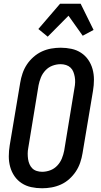

<svg xmlns="http://www.w3.org/2000/svg" viewBox="-20 -998 540 1026"><path d="M205 8Q175 8 147 2Q119 -4 96 -19Q73 -34 57.5 -56.5Q42 -79 34.5 -106Q27 -133 27 -162.5Q27 -192 32 -222L88 -556Q92 -581 100.5 -606Q109 -631 123.5 -653Q138 -675 159 -693.5Q180 -712 204 -723Q228 -734 253.5 -738.5Q279 -743 304 -743Q334 -743 362 -737Q390 -731 413 -716Q436 -701 451.5 -678.5Q467 -656 474.5 -629Q482 -602 482 -572.5Q482 -543 477 -513L421 -179Q417 -154 408.5 -129Q400 -104 385.5 -82Q371 -60 350.5 -41.5Q330 -23 305.5 -12Q281 -1 255.5 3.5Q230 8 205 8ZM205 -80Q227 -80 248.5 -88Q270 -96 286 -113Q302 -130 310.5 -151Q319 -172 323 -193L378 -528Q381 -543 381.5 -558Q382 -573 379.5 -587Q377 -601 372 -614Q367 -627 357 -636.5Q347 -646 333 -650.5Q319 -655 304 -655Q282 -655 260.5 -647Q239 -639 223 -622Q207 -605 198.5 -584Q190 -563 186 -542L131 -207Q128 -192 128 -177Q128 -162 130 -148Q132 -134 137.5 -121Q143 -108 152.5 -98.5Q162 -89 176 -84.5Q190 -80 205 -80ZM235 -802 185 -843 301 -978H411L480 -838L422 -807L346 -914Z"/></svg>

Font: Iosevka Term Curly SmBd Obl
Style: Regular
Weight: 600
Italic angle: -9°
Designer: Belleve Invis
Foundry: Belleve Invis
Version: Version 32.3.0